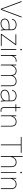

<svg xmlns="http://www.w3.org/2000/svg" viewBox="2878 -3668 800 6596"><g transform="rotate(90 3278.0 -370.0)"><path d="M298.8 -26.4 284.7 -69.3 45.9 -710.9H17.1L282.7 0H314.9L580.6 -710.9H551.8L313 -69.3Z M1030.3 0V-4.4C1022 -25.9 1016.6 -68.8 1016.6 -106.4V-371.1C1016.6 -426.8 999 -468.8 964.4 -496.6C929.2 -524.4 884.3 -538.1 829.1 -538.1C716.8 -538.1 633.8 -465.3 633.8 -383.8L660.2 -382.8C660.2 -456.1 733.4 -511.7 829.1 -511.7C932.1 -511.7 990.2 -460 990.2 -372.1V-294.9H863.8C787.1 -294.9 727.5 -279.8 684.6 -250C641.1 -219.7 619.6 -181.2 619.6 -133.8C619.6 -91.8 634.3 -57.6 664.1 -30.8C693.8 -3.9 732.9 9.8 782.2 9.8C834.5 9.8 877.9 -1 912.6 -22C946.8 -43 972.7 -67.9 990.2 -96.7C990.2 -64 993.7 -25.4 1000 0ZM782.2 -16.1C742.2 -16.1 709.5 -27.3 684.1 -50.3C658.7 -72.8 646 -100.1 646 -131.8C646 -171.9 665.5 -204.6 704.6 -230C743.7 -255.4 797.4 -268.1 865.2 -268.1H990.2V-142.6C955.1 -64.9 884.3 -16.1 782.2 -16.1Z M1180.7 -26.4 1527.8 -504.9V-528.3H1160.2V-501.5H1492.2L1145 -21.5V0H1556.6V-26.4Z M1656.7 -693.4C1656.7 -678.2 1668.5 -666.5 1683.6 -666.5C1698.7 -666.5 1710.9 -678.2 1710.9 -693.4C1710.9 -708.5 1698.7 -720.7 1683.6 -720.7C1668.5 -720.7 1656.7 -708.5 1656.7 -693.4ZM1670.4 -528.3V0H1696.8V-528.3Z M2106 -532.7C2097.7 -536.1 2085 -538.1 2068.8 -538.1C1982.4 -538.1 1925.8 -492.2 1896.5 -418.5V-528.3H1870.1V0H1896.5V-345.7C1904.8 -393.1 1923.3 -433.1 1952.1 -464.8C1981 -496.6 2019.5 -512.2 2068.8 -512.2C2081.1 -512.2 2092.8 -510.7 2103 -509.3Z M2582.5 -351.6C2587.9 -408.2 2645 -510.7 2770 -512.2C2797.9 -512.7 2822.8 -507.8 2844.7 -498C2888.2 -478.5 2914.6 -431.6 2914.6 -341.8V0H2940.9V-341.8C2940.9 -411.6 2926.3 -461.9 2896.5 -492.7C2866.7 -522.9 2824.7 -538.1 2771.5 -538.1C2724.1 -538.1 2683.6 -525.9 2649.9 -502C2616.2 -477.5 2591.8 -447.8 2577.1 -413.1C2559.6 -501.5 2501.5 -538.1 2413.1 -538.1C2368.2 -538.1 2329.6 -525.4 2297.9 -499.5C2265.6 -473.6 2241.7 -441.4 2226.1 -403.8V-528.3H2199.2V0H2226.1V-334C2240.2 -402.3 2293.9 -512.2 2411.6 -512.2C2439.5 -512.2 2464.4 -507.8 2486.3 -498.5C2529.8 -480 2556.2 -436 2556.2 -351.6V0H2582.5Z M3472.7 0V-4.4C3464.4 -25.9 3459 -68.8 3459 -106.4V-371.1C3459 -426.8 3441.4 -468.8 3406.7 -496.6C3371.6 -524.4 3326.7 -538.1 3271.5 -538.1C3159.2 -538.1 3076.2 -465.3 3076.2 -383.8L3102.5 -382.8C3102.5 -456.1 3175.8 -511.7 3271.5 -511.7C3374.5 -511.7 3432.6 -460 3432.6 -372.1V-294.9H3306.2C3229.5 -294.9 3169.9 -279.8 3127 -250C3083.5 -219.7 3062 -181.2 3062 -133.8C3062 -91.8 3076.7 -57.6 3106.4 -30.8C3136.2 -3.9 3175.3 9.8 3224.6 9.8C3276.9 9.8 3320.3 -1 3355 -22C3389.2 -43 3415 -67.9 3432.6 -96.7C3432.6 -64 3436 -25.4 3442.4 0ZM3224.6 -16.1C3184.6 -16.1 3151.9 -27.3 3126.5 -50.3C3101.1 -72.8 3088.4 -100.1 3088.4 -131.8C3088.4 -171.9 3107.9 -204.6 3147 -230C3186 -255.4 3239.7 -268.1 3307.6 -268.1H3432.6V-142.6C3397.5 -64.9 3326.7 -16.1 3224.6 -16.1Z M3688 -528.3V-670.9H3661.1V-528.3H3563.5V-501.5H3661.1V-126.5C3661.1 -73.2 3670.9 -37.6 3689.9 -18.6C3709 0.5 3735.4 9.8 3769 9.8C3782.7 9.8 3810.1 8.3 3824.2 3.9L3819.8 -21C3801.8 -18.6 3787.6 -16.6 3767.6 -16.6C3725.1 -16.6 3688 -33.2 3688 -126.5V-501.5H3808.1V-528.3Z M4157.7 -512.2C4241.2 -512.2 4300.8 -476.6 4300.8 -341.8V0H4327.1V-341.8C4327.1 -411.6 4312.5 -461.9 4283.2 -492.7C4253.9 -522.9 4212.4 -538.1 4159.2 -538.1C4114.7 -538.1 4076.7 -525.4 4044.4 -500C4011.7 -474.1 3987.8 -442.9 3971.7 -405.8V-528.3H3945.3V0H3971.7V-338.4C3987.3 -407.2 4042.5 -512.2 4157.7 -512.2Z M4684.6 -710.9V-684.6H4943.4V0H4969.7V-684.6H5228.5V-710.9Z M5339.4 -750V0H5365.7V-338.4C5381.3 -407.2 5436.5 -512.2 5551.8 -512.2C5635.3 -512.2 5694.8 -476.6 5694.8 -341.8V0H5721.2V-341.8C5721.2 -411.6 5706.5 -461.9 5677.2 -492.7C5647.9 -522.9 5606.4 -538.1 5553.2 -538.1C5508.8 -538.1 5470.7 -525.4 5438.5 -500C5405.8 -474.1 5381.8 -442.9 5365.7 -405.8V-750Z M5879.4 -693.4C5879.4 -678.2 5891.1 -666.5 5906.2 -666.5C5921.4 -666.5 5933.6 -678.2 5933.6 -693.4C5933.6 -708.5 5921.4 -720.7 5906.2 -720.7C5891.1 -720.7 5879.4 -708.5 5879.4 -693.4ZM5893.1 -528.3V0H5919.4V-528.3Z M6305.2 -512.2C6388.7 -512.2 6448.2 -476.6 6448.2 -341.8V0H6474.6V-341.8C6474.6 -411.6 6460 -461.9 6430.7 -492.7C6401.4 -522.9 6359.9 -538.1 6306.6 -538.1C6262.2 -538.1 6224.1 -525.4 6191.9 -500C6159.2 -474.1 6135.3 -442.9 6119.1 -405.8V-528.3H6092.8V0H6119.1V-338.4C6134.8 -407.2 6189.9 -512.2 6305.2 -512.2Z"/></g></svg>

Font: Vazirmatn Thin
Style: Regular
Weight: 100
Designer: Saber Rastikerdar
Foundry: Saber Rastikerdar
Version: Version 33.003